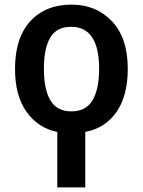

<svg xmlns="http://www.w3.org/2000/svg" viewBox="-20 -571 618 831"><path d="M290 -551Q177 -551 111 -479Q45 -407 45 -273Q45 -156 95.5 -86Q146 -16 228 0V240H349V0Q435 -16 484 -86Q533 -156 533 -273Q533 -407 464.5 -479Q396 -551 290 -551ZM288 -455Q409 -455 409 -273Q409 -185 380.5 -137Q352 -89 289 -89Q226 -89 198 -137Q170 -185 170 -273Q170 -362 197.5 -408.5Q225 -455 288 -455Z"/></svg>

Font: Noto Sans Display Medium
Style: Regular
Weight: 500
Designer: Monotype Design Team
Foundry: Monotype Imaging Inc.
Version: Version 1.900